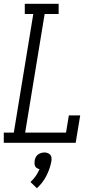

<svg xmlns="http://www.w3.org/2000/svg" viewBox="-32 -755 527 1015"><path d="M-12 0V-54H41L144 -681H99V-735H278V-681H204L101 -54H317L332 -145H392L368 0ZM163 240 129 207Q145 193 157 175.5Q169 158 177 139Q170 138 163.5 134Q157 130 154 124Q151 118 150.5 110.5Q150 103 151 96Q152 87 156 78Q160 69 167.5 63Q175 57 184.5 54Q194 51 203 51Q211 51 219.5 54Q228 57 233.5 63Q239 69 240 78Q241 87 240 96Q233 135 214 173Q195 211 163 240Z"/></svg>

Font: Iosevka QP Light
Style: Italic
Weight: 300
Italic angle: -9°
Designer: Belleve Invis
Foundry: Belleve Invis
Version: Version 20.0.0; ttfautohint (v1.8.4)